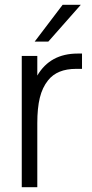

<svg xmlns="http://www.w3.org/2000/svg" viewBox="-20 -783 385 803"><path d="M323 -559V-495H298Q219 -495 181 -447Q157 -417 146.5 -374Q136 -331 136 -268V0H71V-549H136V-467Q190 -559 305 -559ZM182 -609H125L242 -763H318Z"/></svg>

Font: Open Sauce One Light
Style: Regular
Weight: 300
Designer: Alfredo Marco Pradil
Foundry: Creative Sauce Fz LLC
Version: Version 1.477